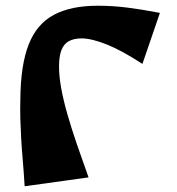

<svg xmlns="http://www.w3.org/2000/svg" viewBox="-20 -641 618 670"><path d="M66 9Q63 -41 59.5 -81Q56 -121 54 -156Q52 -191 51 -224.5Q50 -258 51 -295Q52 -414 80 -485.5Q108 -557 167.5 -589Q227 -621 321 -621Q373 -621 424.5 -614.5Q476 -608 538 -596L477 -418Q405 -465 352 -486Q299 -507 265 -507Q238 -507 220.5 -497.5Q203 -488 194.5 -466.5Q186 -445 186 -409Q186 -375 193.5 -333.5Q201 -292 215 -243Q229 -194 248 -138.5Q267 -83 289 -22Z"/></svg>

Font: Marhey Light SemiBold
Style: Regular
Weight: 600
Version: Version 1.000